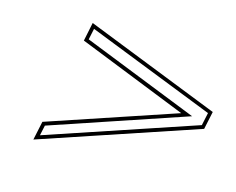

<svg xmlns="http://www.w3.org/2000/svg" viewBox="-59 -485 612 497"><g transform="rotate(15 247.0 -236.5)"><path d="M416 -235.8 124 -352.1 134.3 -401.9 494.1 -259.8 483.9 -211.9 64 -70.8 74.7 -121.1ZM445.3 -235.4 83.5 -113.3 77.6 -85.9 475.6 -219.7 482.9 -253.9 141.6 -388.2 135.3 -358.4Z"/></g></svg>

Font: Linux Biolinum Outline O
Style: Italic
Weight: 400
Italic angle: -12°
Designer: Philipp H. Poll
Foundry: Philipp H. Poll
Version: Version 0.6.2